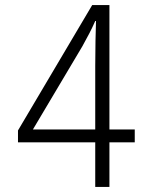

<svg xmlns="http://www.w3.org/2000/svg" viewBox="-20 -738 603 758"><path d="M356 0V-176H51V-223L344 -718H412V-227H512V-176H412V0ZM110 -227H356V-477Q356 -533 357 -576.5Q358 -620 359 -655H356Q345 -630 332 -605Q319 -580 305 -555Z"/></svg>

Font: Noto Sans Mono SemiCondensed Light
Style: Regular
Weight: 300
Width: 4
Designer: Monotype Design Team
Foundry: Monotype Imaging Inc.
Version: Version 2.014; ttfautohint (v1.8.4.7-5d5b)